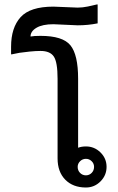

<svg xmlns="http://www.w3.org/2000/svg" viewBox="-20 -835 532 863"><path d="M331.1 -170.9Q346.2 -176.8 366.2 -176.8Q404.3 -176.8 431.6 -149.9Q459 -123 459 -85Q459 -46.9 431.6 -19.5Q404.3 7.8 366.2 7.8Q308.1 7.8 273.4 -27.3Q238.8 -62.5 238.8 -123V-481Q238.8 -555.7 221.9 -580.8Q205.1 -606 162.1 -606Q141.1 -606 114 -603.3Q86.9 -600.6 67.9 -597.7L33.2 -590.8H29.8V-625Q29.8 -710.4 72.5 -757.8Q115.2 -805.2 220.2 -805.2L329.1 -800.8Q351.1 -800.8 374.5 -805.7L415 -814.9H418.9V-730Q375.5 -721.2 329.1 -721.2L220.2 -726.1Q170.9 -726.1 144 -710.2Q117.2 -694.3 117.2 -670.9Q132.3 -673.8 162.1 -673.8Q262.2 -673.8 296.6 -631.3Q331.1 -588.9 331.1 -481ZM366.2 -46.9Q381.3 -46.9 392.1 -57.9Q402.8 -68.8 402.8 -85Q402.8 -100.1 391.8 -110.6Q380.9 -121.1 366.2 -121.1Q351.1 -121.1 340.1 -110.4Q329.1 -99.6 329.1 -85Q329.1 -68.8 339.8 -57.9Q350.6 -46.9 366.2 -46.9Z"/></svg>

Font: IranNastaliq
Style: Regular
Weight: 400
Designer: Hossein Zahedi
Version: Version 1.5